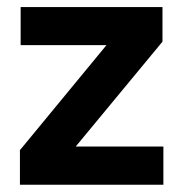

<svg xmlns="http://www.w3.org/2000/svg" viewBox="-20 -510 506 530"><path d="M431 -105.5V0H35V-95.5L274 -385.5H37V-490.5H428.5V-395L189 -105.5Z"/></svg>

Font: Anek Gurmukhi Medium SemiBold
Style: Regular
Weight: 600
Version: Version 1.003